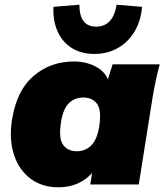

<svg xmlns="http://www.w3.org/2000/svg" viewBox="-20 -783 698 815"><path d="M18 0ZM228 12Q158 12 109 -25Q60 -62 39 -127Q18 -192 31 -275Q51 -400 123 -461Q195 -522 293 -522Q345 -522 385 -501Q425 -480 438 -446L458 -510H658Q648 -474 640.5 -437.5Q633 -401 627 -365L569 0H363L371 -49Q347 -21 310.5 -4.5Q274 12 228 12ZM306 -141Q342 -141 367 -165.5Q392 -190 401 -245Q412 -315 392 -342Q372 -369 334 -369Q297 -369 272.5 -345Q248 -321 239 -265Q228 -195 248 -168Q268 -141 306 -141ZM380 -554Q325 -554 285 -579Q245 -604 224.5 -649.5Q204 -695 207 -754L317 -763Q317 -670 388 -670Q460 -670 475 -763L583 -754Q578 -694 551 -649Q524 -604 480 -579Q436 -554 380 -554Z"/></svg>

Font: Winston Black
Style: Italic
Weight: 900
Italic angle: -9°
Designer: Original fonts by Vernon Adams / Changes by Cristiano Sobral
Foundry: VOriginal fonts by Vernon Adams / Changes by Cristiano Sobral
Version: Version 2.503;July 17, 2020;FontCreator 13.0.0.2655 64-bit